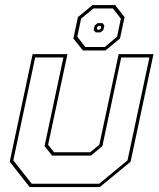

<svg xmlns="http://www.w3.org/2000/svg" viewBox="-20 -760 644 780"><path d="M100.5 0 19.5 -103 112.5 -540H254L175.5 -172L199.5 -141.5H346.5L383.5 -172L462 -540H603.5L510.5 -103L385.5 0ZM109 -13.5H383L498 -108.5L587 -526.5H472.5L396 -166.5L349.5 -128H191.5L161 -166.5L237.5 -526.5H123L34 -108.5ZM317 -555 278 -603.5 296.5 -690.5 356 -739.5H447.5L486 -690.5L467.5 -603.5L408.5 -555ZM326.5 -569H405.5L455.5 -611L471 -684.5L438.5 -725.5H359.5L309.5 -684.5L294 -611ZM368.5 -628.5 360.5 -638.5 364.5 -656.5 376.5 -666H396.5L404 -656.5L400 -638.5L388.5 -628.5ZM376.5 -639.5H385L389 -643L391 -651.5L388 -655H379.5L375.5 -651.5L373.5 -643Z"/></svg>

Font: Tourney Thin
Style: Italic
Weight: 100
Italic angle: -12°
Designer: Tyler Finck
Foundry: Etcetera Type Co
Version: Version 1.015